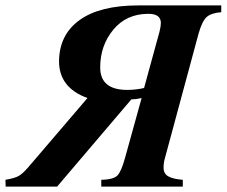

<svg xmlns="http://www.w3.org/2000/svg" viewBox="-85 -689 837 709"><path d="M732 -669V-644Q694 -641 677.5 -625.5Q661 -610 648 -564L524 -105Q519 -88 519 -70Q519 -48 536 -38Q553 -28 590 -25V0H289V-25Q336 -26 350 -42.5Q364 -59 377 -107L438 -327Q415 -322 400 -322L126 0H-64L-65 -25Q-30 -31 -15.5 -39.5Q-1 -48 19 -71L238 -327Q133 -365 133 -463Q134 -561 209 -615Q284 -669 426 -669ZM447 -364 504 -572Q509 -592 509 -604Q509 -638 463 -638Q382 -638 333.5 -579.5Q285 -521 285 -440Q285 -357 385 -357Q416 -357 447 -364Z"/></svg>

Font: STIX
Style: Bold Italic
Weight: 700
Italic angle: -16.33°
Designer: MicroPress Inc., with final additions and corrections provided by Coen Hoffman, Elsevier (retired)
Version: Version 1.1.1